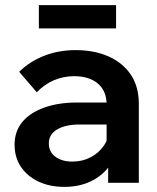

<svg xmlns="http://www.w3.org/2000/svg" viewBox="-20 -715 614 751"><path d="M523 0H403V-101L397 -117V-306Q397 -359 363 -388Q329 -417 270 -417Q227 -417 189.5 -400.5Q152 -384 124 -354L55 -434Q95 -474 152 -496.5Q209 -519 276 -519Q349 -519 405 -494Q461 -469 492 -422.5Q523 -376 523 -309ZM232 16Q174 16 130 -5Q86 -26 61.5 -63Q37 -100 37 -149Q37 -201 67 -237.5Q97 -274 152.5 -294Q208 -314 281 -314H410V-228H291Q237 -228 204 -209Q171 -190 171 -154Q171 -121 196.5 -102Q222 -83 263 -83Q302 -83 334 -99.5Q366 -116 386 -145Q406 -174 409 -211L447 -193Q447 -131 420 -84Q393 -37 344.5 -10.5Q296 16 232 16ZM434 -604H132V-695H434Z"/></svg>

Font: Wix Madefor Display
Style: Bold
Weight: 700
Designer: Dalton Maag Ltd
Foundry: Dalton Maag Ltd
Version: Version 3.100